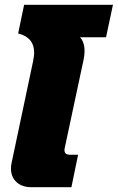

<svg xmlns="http://www.w3.org/2000/svg" viewBox="-20 -784 493 804"><path d="M113 0Q72 0 49 -21.5Q26 -43 26 -78Q26 -91 29 -104L118 -525Q120 -536 121.5 -545.5Q123 -555 123 -564Q123 -627 56 -644L81 -764H453L424 -628H315Q334 -608 334 -570Q334 -561 333 -552Q332 -543 330 -534L251 -164Q250 -161 250 -155Q250 -136 273 -136H307L279 0Z"/></svg>

Font: Kanit ExtraBold
Style: Italic
Weight: 800
Italic angle: -12°
Designer: Katatrad Team
Foundry: CadsonDemak
Version: Version 2.000; ttfautohint (v1.8.3)